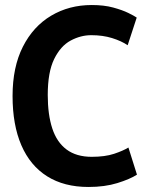

<svg xmlns="http://www.w3.org/2000/svg" viewBox="-20 -729 600 764"><path d="M332 15Q235 15 167.5 -27.5Q100 -70 65 -151Q30 -232 30 -347Q30 -462 71 -543Q112 -624 183.5 -666.5Q255 -709 345 -709Q394 -709 430.5 -699Q467 -689 490.5 -677.5Q514 -666 524 -659L488 -549Q463 -566 426 -577.5Q389 -589 343 -589Q301 -589 261 -567.5Q221 -546 195.5 -494Q170 -442 170 -351Q170 -273 188 -218Q206 -163 245 -134Q284 -105 345 -105Q398 -105 434 -117Q470 -129 491 -142L525 -34Q497 -16 447 -0.5Q397 15 332 15Z"/></svg>

Font: Ubuntu Sans Mono
Style: Bold
Weight: 700
Monospace: yes
Designer: Dalton Maag Ltd
Foundry: Dalton Maag Ltd
Version: Version 1.006